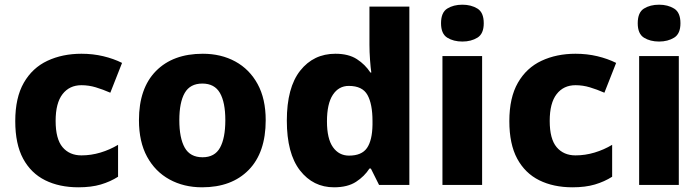

<svg xmlns="http://www.w3.org/2000/svg" viewBox="-20 -788 2983 818"><path d="M314 10Q233 10 172.5 -20Q112 -50 78.5 -112Q45 -174 45 -272Q45 -372 81.5 -435.5Q118 -499 182 -529Q246 -559 327 -559Q376 -559 420 -548.5Q464 -538 500 -520L450 -393Q418 -407 388 -416Q358 -425 327 -425Q276 -425 246.5 -387Q217 -349 217 -273Q217 -196 246.5 -161Q276 -126 327 -126Q368 -126 408 -138Q448 -150 483 -171V-35Q450 -14 409.5 -2Q369 10 314 10Z M1112 -276Q1112 -138 1039.5 -64Q967 10 841 10Q763 10 702 -23.5Q641 -57 606.5 -120.5Q572 -184 572 -276Q572 -412 644.5 -485.5Q717 -559 844 -559Q922 -559 982.5 -526Q1043 -493 1077.5 -430Q1112 -367 1112 -276ZM744 -276Q744 -200 767 -159Q790 -118 843 -118Q895 -118 917.5 -159Q940 -200 940 -276Q940 -352 917 -392Q894 -432 842 -432Q790 -432 767 -392Q744 -352 744 -276Z M1403 10Q1314 10 1258 -62Q1202 -134 1202 -274Q1202 -415 1259 -487Q1316 -559 1409 -559Q1465 -559 1500.5 -536Q1536 -513 1558 -479H1562Q1559 -498 1556.5 -532.5Q1554 -567 1554 -598V-760H1724V0H1595L1560 -70H1554Q1533 -37 1497 -13.5Q1461 10 1403 10ZM1467 -125Q1521 -125 1543.5 -157.5Q1566 -190 1567 -257V-272Q1567 -345 1545.5 -383.5Q1524 -422 1466 -422Q1423 -422 1398 -384Q1373 -346 1373 -271Q1373 -197 1398.5 -161Q1424 -125 1467 -125Z M1950 -768Q1987 -768 2014 -751.5Q2041 -735 2041 -689Q2041 -644 2014 -627.5Q1987 -611 1950 -611Q1912 -611 1885.5 -627.5Q1859 -644 1859 -689Q1859 -735 1885.5 -751.5Q1912 -768 1950 -768ZM2034 -549V0H1865V-549Z M2419 10Q2338 10 2277.5 -20Q2217 -50 2183.5 -112Q2150 -174 2150 -272Q2150 -372 2186.5 -435.5Q2223 -499 2287 -529Q2351 -559 2432 -559Q2481 -559 2525 -548.5Q2569 -538 2605 -520L2555 -393Q2523 -407 2493 -416Q2463 -425 2432 -425Q2381 -425 2351.5 -387Q2322 -349 2322 -273Q2322 -196 2351.5 -161Q2381 -126 2432 -126Q2473 -126 2513 -138Q2553 -150 2588 -171V-35Q2555 -14 2514.5 -2Q2474 10 2419 10Z M2788 -768Q2825 -768 2852 -751.5Q2879 -735 2879 -689Q2879 -644 2852 -627.5Q2825 -611 2788 -611Q2750 -611 2723.5 -627.5Q2697 -644 2697 -689Q2697 -735 2723.5 -751.5Q2750 -768 2788 -768ZM2872 -549V0H2703V-549Z"/></svg>

Font: Noto Sans Meetei Mayek ExtraBold
Style: Regular
Weight: 800
Designer: Monotype Design Team and Neelakash Kshetrimayum
Foundry: Monotype Imaging Inc.
Version: Version 2.002; ttfautohint (v1.8.4.7-5d5b)